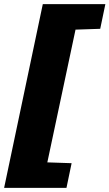

<svg xmlns="http://www.w3.org/2000/svg" viewBox="-44 -763 532 933"><path d="M-24 150 164 -743H468L443 -623L323 -619L186 26L304 30L279 150Z"/></svg>

Font: Saira Black
Style: Italic
Weight: 900
Italic angle: -12°
Designer: Hector Gatti with collaboration of the Omnibus-Type team
Foundry: Omnibus-Type
Version: Version 1.100; ttfautohint (v1.8.3)